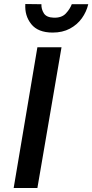

<svg xmlns="http://www.w3.org/2000/svg" viewBox="-20 -935 459 955"><path d="M166 -700 48 0H166L286 -700ZM106 -915Q102 -857 135.5 -815Q169 -773 242 -773Q291 -773 327.5 -792.5Q364 -812 387 -844Q410 -876 419 -914H337Q328 -890 307.5 -868Q287 -846 248 -847Q211 -848 198 -869Q185 -890 186 -914Z"/></svg>

Font: Jost* 500 Medium Italic
Style: Italic
Weight: 500
Italic angle: -10°
Version: Version 3.200; ttfautohint (v0.97) -l 8 -r 50 -G 200 -x 14 -